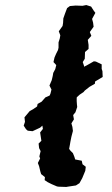

<svg xmlns="http://www.w3.org/2000/svg" viewBox="-20 -732 443 761"><path d="M213 8 206 7 185 -2 169 -10 157 -18 158 -30 143 -42 140 -52 135 -73 130 -86 139 -104 136 -112 141 -133 135 -145 133 -163 144 -174 139 -207 150 -221 148 -234 139 -226 109 -212 90 -214 83 -220 74 -234 79 -249 77 -267 98 -292 111 -299 127 -310 129 -320 145 -329 160 -346 176 -353 177 -354 180 -361 184 -377 176 -393 185 -414 189 -431 191 -443 199 -458 203 -474 192 -486 196 -504 202 -518 210 -534 212 -543V-564L217 -580L219 -592L213 -608L228 -629L230 -641L231 -659L238 -679L246 -700L257 -708L280 -710L307 -709L322 -712L341 -706L352 -689L358 -681L345 -657L349 -642L351 -626L336 -605L342 -590L328 -574L331 -554V-538L317 -526L316 -499L308 -486L314 -468L312 -465L316 -469L324 -473L352 -489L360 -488L383 -477V-459L386 -450L387 -427L357 -409L356 -400L335 -388L316 -373L311 -367L296 -357L285 -347L284 -345V-331L285 -317L286 -308L279 -287L270 -276L273 -259L263 -243L267 -229L269 -213L263 -190L259 -170L257 -158L254 -142L259 -135L269 -125L275 -110L278 -100L304 -95L307 -81L320 -71L318 -55L306 -26L295 -6L281 3L248 8L243 9Z"/></svg>

Font: Winky Rough Medium
Style: Italic
Weight: 500
Italic angle: -8.97852°
Designer: Simon Atzbach
Foundry: typofactur
Version: Version 1.206; ttfautohint (v1.8.4.7-5d5b)